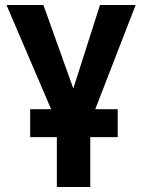

<svg xmlns="http://www.w3.org/2000/svg" viewBox="-20 -550 570 770"><path d="M452 -112V0H342V200H208V0H101V-112H185L6 -530H154L274 -195L381 -530H524L362 -112Z"/></svg>

Font: 
Style: 㨦
Weight: 700
Designer: A.Korolkova, Vitaly Kuzmin
Foundry: ParaType Ltd
Version: Version 2.000